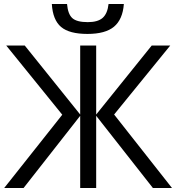

<svg xmlns="http://www.w3.org/2000/svg" viewBox="-20 -942 884 962"><path d="M418 -772Q327.6 -772 286.1 -806.9Q244.6 -841.8 239.7 -921.9H315.9Q320.3 -871.1 342.5 -851.1Q364.7 -831.1 419.9 -831.1Q470.2 -831.1 494.4 -852.5Q518.6 -874 523.9 -921.9H600.6Q594.7 -844.7 551.3 -808.3Q507.8 -772 418 -772ZM292 -367.2 11.2 -713.9H104L381.8 -368.2V-713.9H461.9V-368.2L740.2 -713.9H833L551.8 -368.2L841.8 0H746.1L461.9 -361.8V0H381.8V-361.8L98.1 0H1Z"/></svg>

Font: Zoram GWebM
Style: Regular
Weight: 400
Foundry: Ascender Corporation
Version: Version 1.000